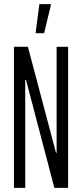

<svg xmlns="http://www.w3.org/2000/svg" viewBox="-20 -916 399 936"><path d="M48 0V-688H116L253 -171H256V-688H312V0H245L107 -526H103V0ZM154 -754V-759L172 -896H228V-891L195 -754Z"/></svg>

Font: Saira UltraCondensed
Style: Regular
Weight: 400
Width: 1
Designer: Hector Gatti with collaboration of the Omnibus-Type team
Foundry: Omnibus-Type
Version: Version 1.101